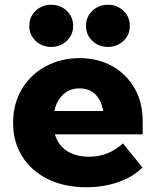

<svg xmlns="http://www.w3.org/2000/svg" viewBox="-20 -770 656 806"><path d="M496 -168 578 -67Q540 -28 477.5 -6Q415 16 343 16Q250 16 181 -18Q112 -52 73.5 -113Q35 -174 35 -254Q35 -335 72 -396.5Q109 -458 172.5 -492Q236 -526 314 -526Q391 -526 451 -492.5Q511 -459 545 -399.5Q579 -340 579 -261V-255H415V-273Q415 -312 403 -340Q391 -368 368.5 -383.5Q346 -399 313 -399Q281 -399 256.5 -382.5Q232 -366 218 -335Q204 -304 204 -258Q204 -209 223 -176.5Q242 -144 276 -128Q310 -112 354 -112Q435 -112 496 -168ZM579 -206H136V-304H562L579 -260ZM433 -573Q394 -573 367.5 -598.5Q341 -624 341 -661Q341 -699 367.5 -724.5Q394 -750 433 -750Q472 -750 498.5 -724.5Q525 -699 525 -661Q525 -624 498.5 -598.5Q472 -573 433 -573ZM195 -573Q156 -573 129.5 -598.5Q103 -624 103 -661Q103 -699 129.5 -724.5Q156 -750 195 -750Q234 -750 260.5 -724.5Q287 -699 287 -661Q287 -624 260.5 -598.5Q234 -573 195 -573Z"/></svg>

Font: Wix Madefor Display ExtraBold
Style: Regular
Weight: 800
Designer: Dalton Maag Ltd
Foundry: Dalton Maag Ltd
Version: Version 3.100